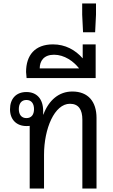

<svg xmlns="http://www.w3.org/2000/svg" viewBox="-20 -1092 654 1112"><path d="M152 0H235V-195C235 -348 296 -491 385 -491C436 -491 457 -456 457 -399V0H539V-409C539 -503 491 -562 399 -562C322 -562 263 -513 231 -428H230V-449C230 -519 193 -559 133 -559C74 -559 38 -521 38 -459C38 -399 76 -362 133 -362C140 -362 146 -362 152 -363ZM133 -408C104 -408 89 -429 89 -460C89 -492 104 -513 133 -513C162 -513 177 -492 177 -460C177 -428 162 -408 133 -408Z M134 -640H534V-835H459V-754C416 -803 358 -835 287 -835C182 -835 131 -772 131 -675ZM210 -696C210 -739 234 -775 293 -775C353 -775 406 -737 438 -696Z M456 -1072V-1007L461 -905H531L536 -1007V-1072Z"/></svg>

Font: Noto Sans Thai Looped SemiCondensed
Style: Regular
Weight: 400
Width: 4
Designer: Sasikarn Vongin, Ben Mitchell
Foundry: The Fontpad Ltd
Version: Version 1.001